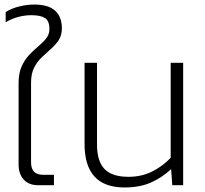

<svg xmlns="http://www.w3.org/2000/svg" viewBox="-20 -817 903 847"><path d="M148 0Q107 0 84.5 -25Q62 -50 62 -91V-451Q62 -494 75.5 -524Q89 -554 109.5 -575.5Q130 -597 150.5 -614Q171 -631 184.5 -648.5Q198 -666 198 -689Q198 -725 178.5 -737.5Q159 -750 118 -750Q90 -750 61.5 -742.5Q33 -735 5 -719V-764Q33 -781 66.5 -789Q100 -797 131 -797Q194 -797 223.5 -769.5Q253 -742 253 -692Q253 -662 239.5 -641Q226 -620 205.5 -602Q185 -584 164.5 -564.5Q144 -545 130.5 -518.5Q117 -492 117 -452V-101Q117 -46 169 -46H218V0Z M529 10Q353 10 353 -182V-540H408V-179Q408 -106 441 -71.5Q474 -37 547 -37Q605 -37 651.5 -60.5Q698 -84 733 -121V-540H788V0H740L735 -71Q697 -35 647.5 -12.5Q598 10 529 10Z"/></svg>

Font: Kanit ExtraLight
Style: Regular
Weight: 275
Designer: Katatrad Team
Foundry: CadsonDemak
Version: Version 2.000; ttfautohint (v1.8.3)